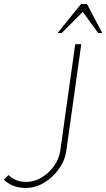

<svg xmlns="http://www.w3.org/2000/svg" viewBox="-66 -919 528 952"><path d="M60 13Q29.5 13 2 3Q-25.5 -7 -46.5 -28L-24 -51Q11.5 -17 64 -17Q104.5 -17 141 -39.2Q177.5 -61.5 202.5 -97Q227.5 -132.5 233 -173L307 -700H337L263 -173Q256.5 -124.5 226.5 -82Q196.5 -39.5 152.8 -13.2Q109 13 60 13ZM365.5 -899 441 -755H421L344.5 -860L239.5 -755H219.5L335.5 -899Z"/></svg>

Font: Urbanist Thin
Style: Italic
Weight: 100
Italic angle: -8°
Designer: Corey Hu
Foundry: Corey Hu
Version: Version 1.321; ttfautohint (v1.8.4.7-5d5b)